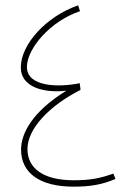

<svg xmlns="http://www.w3.org/2000/svg" viewBox="-20 -694 462 720"><path d="M405 -43C357 -26 321 -18 257 -18C139 -18 83 -65 83 -135C83 -211 164 -297 282 -357L279 -382C202 -366 81 -367 81 -443C81 -512 169 -615 280 -652L273 -674C152 -632 58 -527 58 -441C58 -366 147 -344 229 -354C101 -275 59 -194 59 -133C59 -44 131 6 256 6C316 6 362 -1 413 -23Z"/></svg>

Font: Noto Sans Arabic UI SmCn Th
Style: Regular
Weight: 100
Width: 4
Designer: Monotype Design Team, Nadine Chahine and Nizar Qandah
Foundry: Monotype Imaging Inc.
Version: Version 2.010